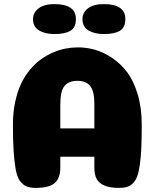

<svg xmlns="http://www.w3.org/2000/svg" viewBox="-20 -916 752 936"><path d="M358 -522Q315 -522 294.5 -497Q274 -472 274 -408V-290H440V-410Q440 -472 419.5 -497Q399 -522 358 -522ZM440 -152H274V-99Q274 -48 247 -24Q220 0 154 0Q126 0 108 -8Q90 -16 76.5 -35Q63 -54 56.5 -90.5Q50 -127 46.5 -178.5Q43 -230 43 -309Q43 -368 54 -419Q65 -470 83 -508Q101 -546 126.5 -576.5Q152 -607 180 -627Q208 -647 239.5 -660.5Q271 -674 301 -679.5Q331 -685 360 -685Q402 -685 443 -673.5Q484 -662 526 -634Q568 -606 599.5 -564.5Q631 -523 651 -457Q671 -391 671 -309Q671 -243 669 -197Q667 -151 662 -115Q657 -79 649.5 -58Q642 -37 629 -23.5Q616 -10 599.5 -5Q583 0 560 0Q516 0 489 -11.5Q462 -23 451 -44Q440 -65 440 -99ZM382 -823Q382 -855 409 -875.5Q436 -896 486 -896Q591 -896 591 -823Q591 -782 564.5 -766Q538 -750 486 -750Q441 -750 411.5 -767.5Q382 -785 382 -823ZM141 -823Q141 -855 168.5 -875.5Q196 -896 245 -896Q350 -896 350 -823Q350 -782 323.5 -766Q297 -750 245 -750Q200 -750 170.5 -767.5Q141 -785 141 -823Z"/></svg>

Font: Coiny
Style: Regular
Weight: 400
Version: Version 001.001